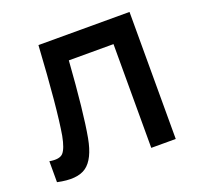

<svg xmlns="http://www.w3.org/2000/svg" viewBox="-104 -676 829 799"><g transform="rotate(-20 310.0 -277.0)"><path d="M143.6 -562.5H546.9V0H438.5V-459.5H240.7Q224.6 -234.4 205.1 -127.9Q189 -40.5 147.7 -11Q106.4 18.6 21 0V-92.8Q64.9 -85 81.1 -102.8Q97.2 -120.6 107.4 -173.8Q127 -287.6 143.6 -562.5Z"/></g></svg>

Font: Manrope3 Semibold
Style: Regular
Weight: 600
Width: 4
Designer: Mikhail Sharanda
Foundry: Mikhail Sharanda
Version: Version 3.000;PS 003.000;hotconv 1.0.88;makeotf.lib2.5.64775